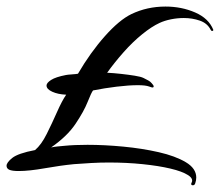

<svg xmlns="http://www.w3.org/2000/svg" viewBox="-25 -477 671 586"><path d="M559 82Q567 69 549 57.5Q531 46 495 37.5Q459 29 410 24Q361 19 307 19Q281 19 254 20.5Q227 22 201 24Q160 28 112 36.5Q64 45 32 45Q12 45 3 41Q-5 37 -5 29Q-5 19 12.5 5Q30 -9 82 -19Q101 -35 117.5 -68Q134 -101 149 -135Q164 -169 177 -188Q152 -189 134.5 -197Q117 -205 117 -216Q117 -224 131 -233Q145 -242 176 -248Q180 -249 194.5 -250Q209 -251 213 -252Q251 -317 295 -366.5Q339 -416 376 -434Q424 -457 480 -457Q529 -457 570.5 -439Q612 -421 626 -386V-385Q626 -383 623 -382.5Q620 -382 618 -386Q608 -406 585 -414Q562 -422 536 -422Q516 -422 496.5 -418Q477 -414 462 -407Q438 -396 409 -372.5Q380 -349 352.5 -318Q325 -287 302 -255Q322 -254 344.5 -251.5Q367 -249 386 -246Q405 -243 413 -239Q421 -235 427.5 -231.5Q434 -228 438 -223Q444 -217 444 -213Q444 -210 440 -210Q438 -210 430 -213Q419 -217 396 -217Q368 -217 331 -212.5Q294 -208 259 -201Q254 -195 242.5 -166Q231 -137 205.5 -99Q180 -61 131 -27Q140 -29 150.5 -30Q161 -31 172 -32Q202 -35 242 -35Q294 -35 351.5 -29.5Q409 -24 459.5 -12.5Q510 -1 542 18Q574 37 574 65Q574 73 571 82Q569 89 563 88.5Q557 88 559 82Z"/></svg>

Font: Arizonia
Style: Regular
Weight: 400
Designer: Robert E. Leuschke
Foundry: Robert E. Leuschke
Version: Version 1.010; ttfautohint (v1.8.4.7-5d5b)